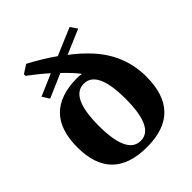

<svg xmlns="http://www.w3.org/2000/svg" viewBox="-209 -867 1003 1003"><g transform="rotate(-45 292.5 -365.0)"><path d="M293 -34.2Q392.1 -34.2 392.1 -245.1Q392.1 -456.1 293 -456.1Q192.9 -456.1 192.9 -245.1Q192.9 -34.2 293 -34.2ZM34.2 -245.1Q34.2 -502 292 -502Q303.7 -502 320.8 -499V-502Q287.6 -543.5 246.1 -582L113.8 -524.9L88.9 -564L210 -616.2Q170.4 -652.8 106.9 -700.2V-711.9L153.8 -742.2Q230.5 -701.7 298.8 -653.8L450.2 -717.8L476.1 -680.2L339.8 -622.1Q392.1 -583.5 440.9 -530.8Q550.8 -409.2 550.8 -251Q550.8 12.2 293 12.2Q34.2 12.2 34.2 -245.1Z"/></g></svg>

Font: Linguistics Pro
Style: Bold
Weight: 700
Designer: Stefan Peev, Context Ltd
Foundry: Stefan Peev, Context Ltd
Version: Version 001.000